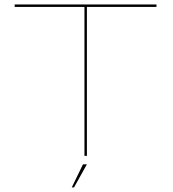

<svg xmlns="http://www.w3.org/2000/svg" viewBox="-20 -695 772 856"><path d="M356.5 0H367.5V-664H677.5V-675H45.5V-664H356.5ZM300 140.5H310L367.5 37.5H350Z"/></svg>

Font: Anybody Expanded Thin
Style: Regular
Weight: 250
Width: 7
Version: Version 1.113;gftools[0.9.25]